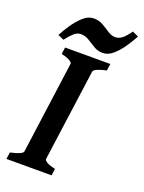

<svg xmlns="http://www.w3.org/2000/svg" viewBox="-151 -876 712 947"><g transform="rotate(20 205.0 -402.0)"><path d="M327.6 -615.2 322.8 -579.6Q258.8 -565.4 256.3 -549.3L189.9 -65.4Q189.5 -59.6 202.9 -51Q216.3 -42.5 248 -35.6L243.2 0H6.3L11.2 -35.6Q74.7 -49.3 77.1 -65.4L143.1 -549.3Q144 -555.2 130.4 -564Q116.7 -572.8 85.4 -579.6L90.3 -615.2ZM409.7 -789.1Q395.5 -762.7 374.3 -731Q353 -699.2 327.1 -676.3Q301.3 -653.3 272.9 -653.3Q247.1 -653.3 226.1 -666Q205.1 -678.7 185.1 -691.4Q165 -704.1 142.1 -704.1Q122.1 -704.1 106.2 -689.7Q90.3 -675.3 69.3 -648.4L38.1 -662.1Q51.8 -688.5 73.2 -720.5Q94.7 -752.4 120.6 -775.6Q146.5 -798.8 174.8 -798.8Q202.1 -798.8 224.1 -786.1Q246.1 -773.4 265.4 -760.5Q284.7 -747.6 304.2 -747.6Q323.7 -747.6 340.8 -761.5Q357.9 -775.4 377.4 -803.7Z"/></g></svg>

Font: Gentium Plus
Style: Bold Italic
Weight: 700
Italic angle: -8°
Designer: Victor Gaultney, Annie Olsen, Iska Routamaa, Becca Hirsbrunner
Foundry: SIL International
Version: Version 6.101